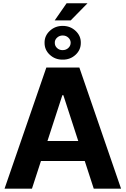

<svg xmlns="http://www.w3.org/2000/svg" viewBox="-20 -1133 754 1153"><path d="M354.5 -561.5 171.9 0H7.3L258.3 -727.5H456.5L707 0H543L360.4 -561.5ZM162.1 -166V-286.1H551.3V-166ZM404.8 -1010.7H308.6L379.9 -1113.3H505.4ZM356.4 -774.9Q311 -774.4 279.1 -804Q247.1 -833.5 247.6 -876.5Q247.1 -918 279.1 -947.8Q311 -977.5 356.4 -977.5Q401.9 -977.5 433.8 -947.8Q465.8 -918 465.3 -876.5Q465.8 -833.5 433.8 -804Q401.9 -774.4 356.4 -774.9ZM356.4 -832Q376.5 -832 390.4 -845Q404.3 -857.9 404.3 -876.5Q404.3 -894 390.4 -907Q376.5 -919.9 356.4 -919.9Q336.9 -919.9 322.8 -907Q308.6 -894 309.1 -876.5Q308.6 -857.9 322.5 -844.7Q336.4 -831.5 356.4 -832Z"/></svg>

Font: Inter Tight Stencil
Style: Bold
Weight: 700
Designer: Rasmus Andersson
Foundry: rsms
Version: Version 3.004;Glyphs 3.1.2 (3151)